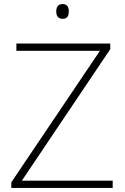

<svg xmlns="http://www.w3.org/2000/svg" viewBox="-20 -929 617 949"><path d="M289 -909C267 -909 258 -893 258 -873C258 -851 267 -836 289 -836C313 -836 320 -851 320 -873C320 -893 313 -909 289 -909ZM537 0V-36H88L525 -686V-714H61V-678H474L36 -28V0Z"/></svg>

Font: Noto Sans Telugu ExtraLight
Style: Regular
Weight: 200
Designer: Jelle Bosma - Monotype Design Team
Foundry: Monotype Imaging Inc.
Version: Version 2.005